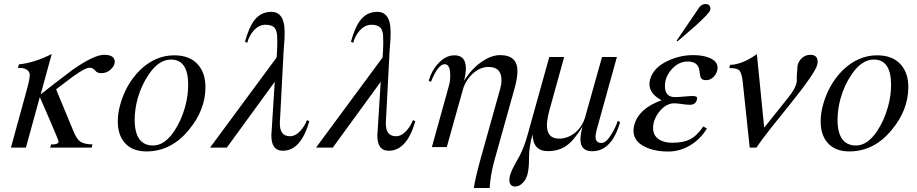

<svg xmlns="http://www.w3.org/2000/svg" viewBox="-20 -731 4541 951"><path d="M228.5 0 233.4 -15.6Q266.6 -14.2 270.5 -28.3Q271.5 -32.2 230 -128.9L177.2 -250L108.4 0H34.2L111.3 -280.8Q129.4 -345.7 127.4 -363.3Q121.1 -396.5 68.8 -394.5L73.7 -412.1Q149.9 -419.9 236.3 -463.4L181.2 -263.2Q231.9 -304.2 340.8 -386.2Q446.8 -460 496.1 -459.5Q548.3 -459.5 548.3 -424.8Q548.3 -405.3 528.6 -387Q508.8 -368.7 482.4 -368.7Q460.9 -368.7 452.6 -380.4Q441.4 -395.5 422.4 -395.5Q401.9 -395.5 340.3 -351.1Q308.1 -326.7 257.8 -288.6L344.2 -80.1Q359.9 -42 378.4 -29.3Q397 -16.6 438 -15.6L434.1 0Z M705.1 19Q634.8 19 597.2 -24.4Q563 -64 563.5 -131.3Q563.5 -170.9 576.2 -215.3Q604 -314 672.4 -382.8Q749 -457 842.8 -457Q920.4 -457 960.4 -411.1Q997.6 -369.1 997.6 -299.8Q997.6 -186.5 916 -88.4Q828.6 19 705.1 19ZM826.7 -436Q767.1 -436 717.8 -363.8Q680.7 -310.1 661.6 -242.2Q647.5 -190.4 647 -138.7Q647 -10.7 738.3 -10.3Q795.4 -10.3 843.3 -82Q877.9 -134.3 896.5 -200.7Q912.1 -255.9 912.1 -311Q912.1 -436 826.7 -436Z M1380.9 15.6Q1322.3 15.6 1324.2 -64Q1324.2 -65.4 1327.1 -108.4L1340.8 -325.7L1103.5 0H1020.5L1350.1 -446.3Q1351.1 -454.1 1352.5 -483.4Q1353.5 -506.3 1353.5 -519.5Q1352.5 -554.2 1352.5 -556.6Q1350.1 -579.6 1341.3 -591.8Q1327.6 -608.4 1294.9 -608.4Q1261.7 -608.4 1235.4 -578.1Q1213.9 -553.7 1204.6 -519L1193.4 -524.4Q1212.4 -592.3 1234.9 -624Q1268.1 -672.4 1324.2 -672.4Q1378.9 -672.4 1388.2 -602.1Q1391.1 -576.7 1389.2 -538.1Q1387.7 -516.6 1384.8 -478.5L1368.2 -161.1Q1367.2 -149.4 1366.2 -126Q1363.3 -56.2 1416.5 -56.2Q1443.4 -56.2 1468.8 -84Q1489.3 -106.9 1500.5 -136.2L1512.2 -130.4Q1470.2 15.6 1380.9 15.6Z M1905.8 15.6Q1847.2 15.6 1849.1 -64Q1849.1 -65.4 1852.1 -108.4L1865.7 -325.7L1628.4 0H1545.4L1875 -446.3Q1876 -454.1 1877.4 -483.4Q1878.4 -506.3 1878.4 -519.5Q1877.4 -554.2 1877.4 -556.6Q1875 -579.6 1866.2 -591.8Q1852.5 -608.4 1819.8 -608.4Q1786.6 -608.4 1760.3 -578.1Q1738.8 -553.7 1729.5 -519L1718.3 -524.4Q1737.3 -592.3 1759.8 -624Q1793 -672.4 1849.1 -672.4Q1903.8 -672.4 1913.1 -602.1Q1916 -576.7 1914.1 -538.1Q1912.6 -516.6 1909.7 -478.5L1893.1 -161.1Q1892.1 -149.4 1891.1 -126Q1888.2 -56.2 1941.4 -56.2Q1968.3 -56.2 1993.7 -84Q2014.2 -106.9 2025.4 -136.2L2037.1 -130.4Q1995.1 15.6 1905.8 15.6Z M2327.1 200.2Q2333.5 153.3 2359.9 57.6L2457.5 -291Q2463.9 -314.9 2463.9 -334.5Q2463.9 -399.4 2399.9 -399.4Q2356.4 -399.4 2318.4 -363.3Q2284.2 -330.1 2272 -284.7L2192.9 -2.4H2119.1L2203.1 -304.7Q2210.4 -328.6 2210 -358.4Q2210 -413.1 2182.6 -413.1Q2149.4 -413.1 2114.3 -325.2L2103.5 -331.5Q2117.7 -381.3 2149.9 -416Q2187 -457 2231.4 -457Q2287.6 -457 2287.6 -391.6Q2287.6 -365.7 2278.3 -330.6Q2314.9 -389.2 2363.8 -423.6Q2412.6 -458 2457 -458Q2543.5 -458 2543 -377.9Q2543 -344.7 2528.8 -293.5L2429.2 62.5Q2409.2 133.8 2405.3 200.2Z M2913.1 18.1Q2855.5 18.1 2855 -40.5Q2855 -66.4 2865.2 -104.5Q2824.2 -36.6 2785.9 -9.5Q2747.6 17.6 2693.8 17.6Q2620.1 17.6 2617.7 -65.4Q2600.1 -3.9 2600.3 50.5Q2600.6 105 2591.8 135.3Q2585.4 158.2 2570.3 173.8Q2552.7 192.9 2532.2 192.9Q2502.9 192.9 2502.9 159.2Q2502.9 133.3 2527.8 87.9Q2537.1 71.3 2555.2 38.1Q2576.7 -3.9 2593.3 -63.5L2700.7 -448.7H2774.4L2703.1 -191.4Q2689 -140.6 2689 -110.8Q2689 -44.4 2749 -44.4Q2793.9 -44.4 2831.5 -76.2Q2866.2 -106.9 2878.9 -152.8L2961.9 -448.7H3035.6L2935.1 -86.9Q2929.7 -66.4 2929.7 -53.7Q2929.7 -22.9 2959.5 -22.9Q2982.4 -22.9 3008.8 -66.4Q3027.8 -96.7 3040 -132.3L3051.3 -126Q3010.3 18.1 2913.1 18.1Z M3290.5 19.5Q3223.1 19.5 3176.3 -2.9Q3117.7 -30.8 3117.7 -84Q3117.7 -98.1 3122.1 -113.3Q3144 -193.8 3256.8 -234.4Q3196.8 -266.1 3196.8 -314.9Q3196.8 -325.2 3199.7 -336.9Q3216.3 -397 3289.1 -430.2Q3348.6 -458 3413.6 -458Q3459.5 -458 3491.7 -445.3Q3534.2 -428.7 3534.2 -395.5Q3534.2 -372.6 3517.3 -353.3Q3500.5 -334 3478 -334Q3456.5 -334 3450.7 -346.7Q3447.8 -353 3444.8 -376.5Q3440.9 -426.3 3386.2 -426.3Q3341.3 -426.3 3307.4 -388.4Q3273.4 -350.6 3273.4 -304.7Q3273.4 -250 3323.2 -250Q3338.4 -250 3367.9 -252.7Q3397.5 -255.4 3411.6 -255.4Q3433.1 -255.4 3433.1 -244.6Q3433.1 -236.8 3427.7 -227.1Q3419.9 -211.9 3397 -211.9Q3383.3 -211.9 3357.9 -215.6Q3332.5 -219.2 3319.3 -219.2Q3285.2 -219.2 3255.4 -189Q3229.5 -162.1 3218.8 -127.4Q3214.8 -110.8 3214.8 -97.2Q3214.8 -61.5 3241 -42.7Q3267.1 -23.9 3308.1 -23.9Q3362.8 -23.9 3395 -39.6Q3431.6 -57.1 3463.4 -104.5L3481.4 -94.7Q3449.2 -41 3397.9 -10.7Q3346.7 19.5 3290.5 19.5ZM3424.3 -602.5Q3421.4 -600.1 3335.4 -525.9L3331.5 -529.8Q3368.2 -585 3443.4 -694.3Q3455.1 -710.9 3474.6 -710.9Q3498.5 -710.9 3498.5 -688Q3498.5 -684.1 3497.6 -681.2Q3494.1 -666 3424.3 -602.5Z M3891.1 -211.9 3795.4 -92.8Q3746.6 -30.3 3726.6 0H3693.4L3658.7 -326.7Q3653.8 -368.7 3642.8 -381.3Q3631.8 -394 3592.3 -394L3596.2 -409.7Q3655.8 -411.1 3729 -462.9L3765.1 -98.6L3884.8 -248.5Q3921.4 -293.5 3926.8 -328.1Q3925.3 -355 3930.7 -408.2Q3937 -431.2 3954.3 -445.3Q3971.7 -459.5 3993.2 -459.5Q4029.8 -459.5 4029.8 -425.8Q4029.8 -417 4027.3 -408.2Q4015.1 -366.2 3891.1 -211.9Z M4186.5 19Q4116.2 19 4078.6 -24.4Q4044.4 -64 4044.9 -131.3Q4044.9 -170.9 4057.6 -215.3Q4085.4 -314 4153.8 -382.8Q4230.5 -457 4324.2 -457Q4401.9 -457 4441.9 -411.1Q4479 -369.1 4479 -299.8Q4479 -186.5 4397.5 -88.4Q4310.1 19 4186.5 19ZM4308.1 -436Q4248.5 -436 4199.2 -363.8Q4162.1 -310.1 4143.1 -242.2Q4128.9 -190.4 4128.4 -138.7Q4128.4 -10.7 4219.7 -10.3Q4276.9 -10.3 4324.7 -82Q4359.4 -134.3 4377.9 -200.7Q4393.6 -255.9 4393.6 -311Q4393.6 -436 4308.1 -436Z"/></svg>

Font: Accordance
Style: Italic
Weight: 400
Italic angle: -11°
Version: Version 1.2 (build January 31, 2020) Miklal Software Solutio